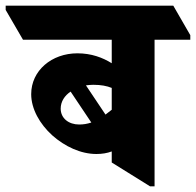

<svg xmlns="http://www.w3.org/2000/svg" viewBox="-92 -647 691 677"><path d="M248 -104C268 -104 286 -107 302 -113V-74L437 10H453V-507H579V-523L519 -627H-72V-612L-11 -507H302V-424C270 -444 230 -459 181 -459C90 -459 18 -398 18 -315C18 -263 48 -210 92 -170C137 -130 193 -104 248 -104ZM237 -348C264 -348 285 -344 302 -337V-260C294 -254 287 -248 280 -243L211 -346C219 -347 228 -348 237 -348ZM122 -264C122 -289 136 -310 157 -324L230 -215C215 -210 202 -208 187 -208C150 -208 122 -230 122 -264Z"/></svg>

Font: Noto Serif Devanagari SemiCondensed Black
Style: Regular
Weight: 900
Width: 4
Designer: Universal Thirst, Indian Type Foundry and the Monotype Design Team
Foundry: Monotype Imaging Inc.
Version: Version 2.004